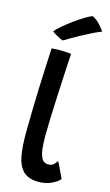

<svg xmlns="http://www.w3.org/2000/svg" viewBox="-144 -996 610 1063"><g transform="rotate(15 161.0 -464.0)"><path d="M314.5 -29.5Q302 -13.5 269.8 2.5Q237.5 18.5 194.5 18.5Q135.5 18.5 106.2 -11.2Q77 -41 67.5 -93.8Q58 -146.5 58 -216Q58 -274.5 59.5 -342.5Q61 -410.5 63.5 -478.8Q66 -547 68.8 -608Q71.5 -669 74 -714.5Q101.5 -716.5 124 -716.5Q139 -716.5 154 -715.5Q169 -714.5 186 -713Q183 -665 179.5 -599Q176 -533 172.8 -463.2Q169.5 -393.5 167.5 -332Q165.5 -270.5 165.5 -232Q165.5 -196 169.2 -163Q173 -130 184.8 -109.2Q196.5 -88.5 221 -88.5Q240 -88.5 251 -97.8Q262 -107 270 -121.5Q273 -117 279.5 -103.8Q286 -90.5 293.5 -74.8Q301 -59 307 -46Q313 -33 314.5 -29.5ZM248.5 -945.5Q275 -932 294.5 -909.2Q314 -886.5 320.5 -876.5Q301.5 -869.5 272 -855Q242.5 -840.5 211.2 -823.5Q180 -806.5 155.2 -792.2Q130.5 -778 121.5 -772Q116.5 -773.5 103 -780.2Q89.5 -787 76.2 -795Q63 -803 58 -808Q70.5 -823.5 96 -845Q121.5 -866.5 151 -887.8Q180.5 -909 207 -925Q233.5 -941 248.5 -945.5Z"/></g></svg>

Font: Grandstander Medium
Style: Regular
Weight: 500
Designer: Tyler Finck
Foundry: Etcetera Type Co
Version: Version 1.200; ttfautohint (v1.8.3)